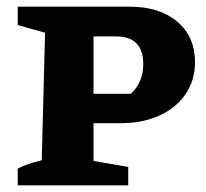

<svg xmlns="http://www.w3.org/2000/svg" viewBox="-20 -555 618 575"><path d="M369 -535Q458 -535 511 -490Q564 -445 564 -369Q564 -315 536 -273.5Q508 -232 457.5 -209Q407 -186 340 -186H260V-73L364 -55V0H33V-50Q59 -64 105 -75L115 -457L33 -480V-535ZM327 -446H260V-274H372Q409 -309 409 -363Q409 -446 327 -446Z"/></svg>

Font: Piazzolla SC
Style: Bold
Weight: 700
Designer: Juan Pablo del Peral
Foundry: Huerta Tipografica
Version: Version 1.330